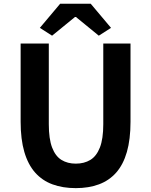

<svg xmlns="http://www.w3.org/2000/svg" viewBox="-20 -968 788 1002"><path d="M375.6 13.8Q307.5 13.8 254 -5.9Q200.6 -25.5 163.5 -67.2Q126.4 -109 107 -175Q87.7 -241 87.7 -332.8V-740.8H234.7V-319.8Q234.7 -243.4 251.9 -198.2Q269.1 -153 300.7 -133.5Q332.2 -114 375.6 -114Q419.5 -114 451.6 -133.5Q483.6 -153 501.3 -198.2Q519 -243.4 519 -319.8V-740.8H661.1V-332.8Q661.1 -241 642.2 -175Q623.2 -109 586.3 -67.2Q549.3 -25.5 496.2 -5.9Q443 13.8 375.6 13.8ZM251.8 -781.8 188 -822.6 293.9 -948.4H453.5L559.4 -822.6L495.6 -781.8L376.3 -879.3H371.3Z"/></svg>

Font: Noto Sans KR Thin
Style: Regular
Weight: 100
Designer: Ryoko NISHIZUKA 西塚涼子 (kana, bopomofo & ideographs); Paul D. Hunt (Latin, Greek & Cyrillic); Sandoll Communications 산돌커뮤니
Foundry: Adobe
Version: Version 2.004-H2;hotconv 1.0.118;makeotfexe 2.5.65603